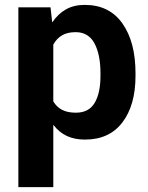

<svg xmlns="http://www.w3.org/2000/svg" viewBox="-20 -558 604 781"><path d="M531.2 -249.5Q531.2 -130.4 478 -60.3Q424.8 9.8 325.7 9.8Q283.2 9.8 252 -4.9Q220.7 -19.5 198.2 -48.8L196.8 -48.3V203.1H54.7V-528.3H185.5L192.4 -466.8Q216.3 -502 248.5 -520Q280.8 -538.1 324.7 -538.1Q424.8 -538.1 478 -462.6Q531.2 -387.2 531.2 -259.8ZM388.7 -259.8Q388.7 -335.9 364.3 -381.6Q339.8 -427.2 287.6 -427.2Q254.4 -427.2 232.4 -414.3Q210.4 -401.4 196.8 -376.5V-145.5Q210.4 -122.6 232.7 -111.1Q254.9 -99.6 288.6 -99.6Q341.3 -99.6 365 -139.4Q388.7 -179.2 388.7 -249.5Z"/></svg>

Font: Roboto Web
Style: Bold
Weight: 700
Designer: Google
Version: Version 1.200310; 2013